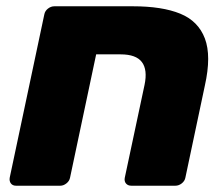

<svg xmlns="http://www.w3.org/2000/svg" viewBox="-20 -591 701 611"><path d="M31 0Q20 0 14.5 -7.5Q9 -15 11 -26L121 -545Q123 -556 132.5 -563.5Q142 -571 153 -571H403Q496 -571 553.5 -547.5Q611 -524 632 -468.5Q653 -413 632 -319L570 -26Q568 -15 558.5 -7.5Q549 0 538 0H398Q387 0 381 -7Q375 -14 377 -25L440 -321Q450 -369 431.5 -393.5Q413 -418 364 -418H286L203 -26Q201 -15 191.5 -7.5Q182 0 172 0Z"/></svg>

Font: Rubik ExtraBold
Style: Italic
Weight: 800
Italic angle: -12°
Designer: Hubert and Fischer
Foundry: Hubert and Fischer
Version: Version 2.300;gftools[0.9.30]